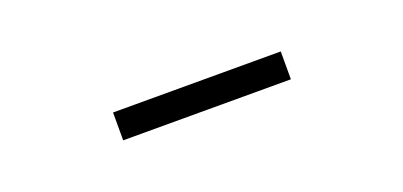

<svg xmlns="http://www.w3.org/2000/svg" viewBox="-16 -842 625 298"><g transform="rotate(-20 297.0 -693.0)"><path d="M159 -670H436V-716H159Z"/></g></svg>

Font: Noto Sans TC Light
Style: Regular
Weight: 300
Designer: Ryoko NISHIZUKA 西塚涼子 (kana, bopomofo & ideographs); Paul D. Hunt (Latin, Greek & Cyrillic); Sandoll Communications 산돌커뮤니
Foundry: Adobe
Version: Version 2.004;hotconv 1.0.118;makeotfexe 2.5.65603